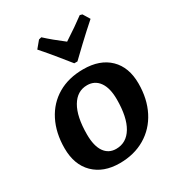

<svg xmlns="http://www.w3.org/2000/svg" viewBox="-183 -876 918 999"><g transform="rotate(-30 275.5 -377.0)"><path d="M33 -202Q33 -294 68.5 -364Q104 -434 169 -472Q234 -510 322 -510Q422 -510 478.5 -455Q535 -400 535 -302Q535 -210 499 -139.5Q463 -69 397 -30Q331 9 244 9Q147 9 90 -47Q33 -103 33 -202ZM396 -287Q396 -355 370 -391.5Q344 -428 298 -428Q238 -428 204 -370.5Q170 -313 170 -206Q170 -137 195 -101Q220 -65 265 -65Q327 -65 361.5 -122.5Q396 -180 396 -287ZM217 -763Q259 -724 322 -676Q399 -726 448 -763L462 -759L487 -718Q437 -674 384.5 -624.5Q332 -575 317 -560H298Q286 -575 246 -624.5Q206 -674 167 -718L201 -759Z"/></g></svg>

Font: Alegreya SC
Style: Bold Italic
Weight: 700
Italic angle: -7°
Designer: Juan Pablo del Peral
Foundry: Huerta Tipografica
Version: Version 2.007; ttfautohint (v1.6)